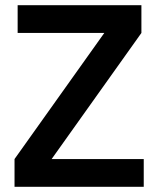

<svg xmlns="http://www.w3.org/2000/svg" viewBox="-20 -720 610 740"><path d="M36 0V-107L382 -593H48V-700H525V-593L179 -107H534V0Z"/></svg>

Font: Zen Kaku Gothic Antique
Style: Bold
Weight: 700
Designer: Yoshimichi Ohira
Foundry: Positype
Version: Version 1.001